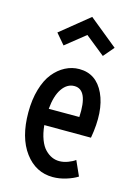

<svg xmlns="http://www.w3.org/2000/svg" viewBox="-120 -852 662 927"><g transform="rotate(15 210.5 -389.0)"><path d="M124.5 -618.2 79.6 -670.9 222.7 -787.1 365.7 -670.9 320.8 -618.2 222.7 -696.8ZM238.3 9.3Q152.8 9.3 98.4 -63.7Q43.9 -136.7 43.9 -262.7Q43.9 -326.7 59.1 -378.2Q74.2 -429.7 100.1 -461.7Q126 -493.7 158.9 -510.7Q191.9 -527.8 228.5 -527.8Q313.5 -527.8 352.8 -443.6Q392.1 -359.4 367.7 -222.2L134.3 -222.7Q138.2 -182.1 149.7 -152.1Q161.1 -122.1 177.5 -105.5Q193.8 -88.9 211.4 -81.1Q229 -73.2 248.5 -73.2Q269.5 -73.2 291.7 -81.5Q314 -89.8 327.1 -100.1L360.4 -25.9Q337.4 -11.2 304 -1Q270.5 9.3 238.3 9.3ZM134.8 -304.2H287.6Q295.4 -442.4 226.6 -442.4Q190.4 -442.4 165.5 -406.5Q140.6 -370.6 134.8 -304.2Z"/></g></svg>

Font: Voltaire
Style: Regular
Weight: 400
Designer: Yvonne Schttler
Foundry: Yvonne Schttler
Version: Version 1.003